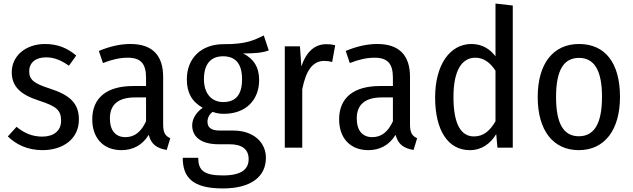

<svg xmlns="http://www.w3.org/2000/svg" viewBox="-20 -829 3554 1078"><path d="M233 -582C123 -582 46 -514 46 -424C46 -347 90 -299 199 -264C298 -232 323 -210 323 -151C323 -94 281 -62 217 -62C160 -62 114 -83 73 -117L24 -63C70 -18 134 14 219 14C330 14 423 -46 423 -158C423 -253 367 -297 259 -332C171 -360 144 -381 144 -429C144 -477 180 -507 238 -507C286 -507 324 -490 367 -460L408 -517C360 -558 305 -582 233 -582Z M896 -130V-397C896 -515 839 -582 712 -582C654 -582 595 -568 535 -543L558 -475C609 -495 653 -505 697 -505C769 -505 800 -473 800 -393V-346H727C580 -346 498 -280 498 -159C498 -55 559 14 662 14C725 14 779 -13 815 -72C829 -17 863 4 916 13L936 -53C910 -65 896 -81 896 -130ZM684 -59C630 -59 597 -95 597 -164C597 -243 645 -282 739 -282H800V-148C773 -90 737 -59 684 -59Z M1461 -630C1406 -603 1360 -580 1235 -581C1111 -581 1029 -503 1029 -384C1029 -309 1057 -258 1118 -224C1082 -198 1059 -163 1059 -125C1059 -66 1102 -19 1208 -19H1270C1338 -19 1376 9 1376 64C1376 120 1338 156 1231 156C1122 156 1093 125 1093 57H1006C1006 167 1061 229 1231 229C1392 229 1473 161 1473 57C1473 -29 1404 -96 1290 -96H1215C1160 -96 1145 -117 1145 -146C1145 -168 1156 -188 1174 -201C1194 -193 1214 -190 1237 -190C1361 -190 1435 -268 1435 -380C1435 -453 1403 -500 1345 -529C1406 -529 1453 -532 1489 -546ZM1233 -513C1305 -513 1339 -468 1339 -384C1339 -295 1302 -256 1233 -256C1167 -256 1125 -305 1125 -384C1125 -468 1162 -513 1233 -513Z M1813 -581C1747 -581 1700 -539 1672 -456L1664 -569H1579V0H1677V-328C1698 -433 1735 -487 1801 -487C1818 -487 1831 -485 1845 -481L1862 -575C1847 -579 1831 -581 1813 -581Z M2282 -130V-397C2282 -515 2225 -582 2098 -582C2040 -582 1981 -568 1921 -543L1944 -475C1995 -495 2039 -505 2083 -505C2155 -505 2186 -473 2186 -393V-346H2113C1966 -346 1884 -280 1884 -159C1884 -55 1945 14 2048 14C2111 14 2165 -13 2201 -72C2215 -17 2249 4 2302 13L2322 -53C2296 -65 2282 -81 2282 -130ZM2070 -59C2016 -59 1983 -95 1983 -164C1983 -243 2031 -282 2125 -282H2186V-148C2159 -90 2123 -59 2070 -59Z M2762 -809V-513C2732 -552 2689 -582 2627 -582C2504 -582 2423 -462 2423 -282C2423 -99 2494 14 2618 14C2685 14 2734 -23 2766 -76L2773 0H2859V-798ZM2641 -63C2570 -63 2526 -129 2526 -284C2526 -437 2575 -505 2649 -505C2698 -505 2734 -475 2762 -432V-148C2731 -95 2695 -63 2641 -63Z M3231 -582C3086 -582 2999 -472 2999 -284C2999 -97 3085 14 3230 14C3375 14 3461 -100 3461 -285C3461 -478 3376 -582 3231 -582ZM3231 -504C3313 -504 3360 -440 3360 -285C3360 -130 3313 -64 3230 -64C3147 -64 3102 -130 3102 -284C3102 -440 3148 -504 3231 -504Z"/></svg>

Font: Glow Sans SC Condensed Medium
Style: Regular
Weight: 600
Width: 3
Designer: Ryoko NISHIZUKA (kana, bopomofo & ideographs); Paul D. Hunt (Latin, Greek & Cyrillic); Sandoll Communications, Soo-young
Version: Version 0.93